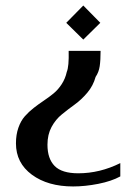

<svg xmlns="http://www.w3.org/2000/svg" viewBox="-20 -482 485 699"><path d="M283.2 -337.9 221.2 -398.9 283.2 -461.9 345.2 -398.9ZM246.1 196.8Q154.3 196.8 96.2 154.1Q38.1 111.3 38.1 40Q38.1 8.3 46.9 -16.8Q55.7 -42 70.3 -58.6Q85 -75.2 102.8 -89.1Q120.6 -103 139.6 -115.7Q158.7 -128.4 175.3 -142.1Q191.9 -155.8 204.8 -175.8Q217.8 -195.8 223.1 -220.2Q231.4 -239.7 230 -296.9H346.2Q346.2 -262.7 343 -241Q339.8 -219.2 328.1 -202.1Q319.3 -169.9 297.9 -144.5Q276.4 -119.1 252.4 -101.8Q228.5 -84.5 205.6 -65.9Q182.6 -47.4 167.7 -19.8Q152.8 7.8 152.8 44.9Q152.8 95.7 179 122.3Q205.1 148.9 265.1 148.9Q343.3 148.9 418 111.8V160.2Q386.2 177.7 337.9 187.3Q289.6 196.8 246.1 196.8Z"/></svg>

Font: Wesal
Style: Regular
Weight: 500
Designer: Ahmed zaza
Foundry: Ahmed zaza
Version: Version 2.01